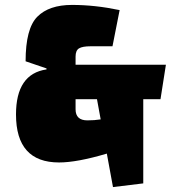

<svg xmlns="http://www.w3.org/2000/svg" viewBox="-20 -645 704 780"><path d="M439 115 414 -21Q293 15 220 15Q45 15 45 -180Q45 -345 169 -363V-367L84 -396Q84 -529 131.5 -577Q179 -625 272.5 -625Q366 -625 466 -604L437 -457H348Q315 -457 301 -448.5Q287 -440 287 -415V-382H654L632 -242H562V100ZM335 -156Q364 -156 389 -160L374 -242H287V-201Q287 -156 335 -156Z"/></svg>

Font: Changa One
Style: Regular
Weight: 400
Designer: Eduardo Rodriguez Tunni
Foundry: Eduardo Rodriguez Tunni
Version: Version 1.003